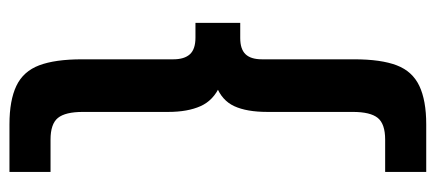

<svg xmlns="http://www.w3.org/2000/svg" viewBox="-284 -516 943 416"><g transform="rotate(90 188.0 -307.5)"><path d="M249 144Q197 144 165.5 129Q134 114 121 79.5Q108 45 108 -13V-211Q108 -235 97 -247Q86 -259 61 -259H29V-356H62Q86 -356 97 -367.5Q108 -379 108 -403V-603Q108 -661 121 -695Q134 -729 165.5 -744Q197 -759 249 -759H352V-670H282Q248 -670 235 -654Q222 -638 222 -600V-415Q222 -370 209.5 -343Q197 -316 165.5 -304Q134 -292 75 -292V-326Q134 -326 165.5 -312Q197 -298 209.5 -270Q222 -242 222 -200V-15Q222 23 235 39Q248 55 282 55H352V144Z"/></g></svg>

Font: SUSE SemiBold
Style: Regular
Weight: 600
Designer: Rene Bieder
Foundry: SUSE
Version: Version 1.000